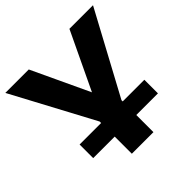

<svg xmlns="http://www.w3.org/2000/svg" viewBox="-191 -869 1029 1029"><g transform="rotate(-45 323.5 -355.0)"><path d="M240.2 0V-129.9H77.1V-232.9H240.2V-244.1L-8.8 -710H168.9L321.8 -383.8L477.1 -710H655.8L403.8 -242.2V-232.9H567.9V-129.9H403.8V0Z"/></g></svg>

Font: Raleway-v4020 ExtraBold
Style: Regular
Weight: 800
Designer: Matt McInerney, Pablo Impallari, Rodrigo Fuenzalida
Foundry: Matt McInerney, Pablo Impallari, Rodrigo Fuenzalida
Version: Version 4.020;PS 004.020;hotconv 1.0.88;makeotf.lib2.5.64775